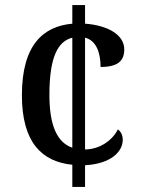

<svg xmlns="http://www.w3.org/2000/svg" viewBox="-20 -734 559 754"><path d="M264 -87V0H314V-85C417 -91 462 -139 462 -185C462 -203 455 -217 443 -226C422 -184 374 -148 314 -147V-586C358 -575 375 -527 375 -471C444 -471 468 -496 468 -540C468 -599 400 -635 314 -641V-714H264V-641C151 -631 66 -559 66 -360C66 -174 145 -99 264 -87ZM264 -586V-154C202 -175 174 -246 174 -361C174 -514 209 -572 264 -586Z"/></svg>

Font: Noto Serif Lao SemiCondensed Medium
Style: Regular
Weight: 500
Width: 4
Designer: Monotype Design Team
Foundry: Monotype Imaging Inc.
Version: Version 2.003